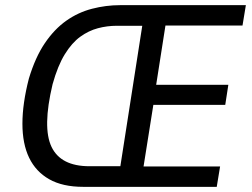

<svg xmlns="http://www.w3.org/2000/svg" viewBox="-20 -725 977 745"><path d="M303 0Q223 0 171 -29.5Q119 -59 93 -113Q67 -167 67 -245Q67 -323 92 -420Q117 -503 154 -557.5Q191 -612 237 -644.5Q283 -677 337 -691Q391 -705 446 -705H934L921 -626H622L586 -396H866L854 -318H575L537 -79H834L821 0ZM327 -80H447L532 -625H433Q396 -625 360 -615.5Q324 -606 291.5 -582.5Q259 -559 231.5 -514.5Q204 -470 184 -398Q144 -230 180 -155Q216 -80 327 -80Z"/></svg>

Font: Nunito Sans 7pt Condensed Medium
Style: Italic
Weight: 500
Width: 3
Italic angle: -9°
Designer: Vernon Adams
Foundry: Vernon Adams
Version: Version 3.101;gftools[0.9.27]